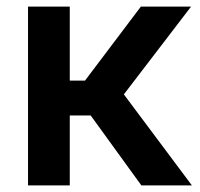

<svg xmlns="http://www.w3.org/2000/svg" viewBox="-20 -559 603 579"><path d="M64.5 0V-539.1H190.4V-315.9H236.3L404.8 -539.1H556.2L353.5 -274.4L558.6 0H406.2L253.4 -210.9H190.4V0Z"/></svg>

Font: Inter 18pt SemiBold
Style: Regular
Weight: 600
Designer: Rasmus Andersson
Foundry: rsms
Version: Version 4.001;git-66647c0bb